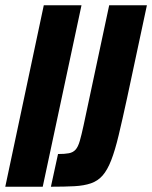

<svg xmlns="http://www.w3.org/2000/svg" viewBox="-36 -708 577 728"><path d="M-16 0 130 -688H273L126 0ZM157 0 184 -124Q210 -124 225.5 -127Q241 -130 250.5 -140.5Q260 -151 266.5 -173.5Q273 -196 281 -233L378 -688H521L446 -337Q428 -254 414 -195.5Q400 -137 385.5 -100Q371 -63 353 -42.5Q335 -22 309 -13Q283 -4 246.5 -2Q210 0 157 0Z"/></svg>

Font: Saira ExtraCondensed Black
Style: Italic
Weight: 900
Width: 2
Italic angle: -12°
Designer: Hector Gatti with collaboration of the Omnibus-Type team
Foundry: Omnibus-Type
Version: Version 1.101